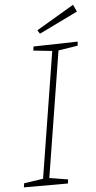

<svg xmlns="http://www.w3.org/2000/svg" viewBox="-59 -912 474 947"><g transform="rotate(-5 178.0 -438.0)"><path d="M347 -693 345 -673 249 -658 149 -35 241 -20 238 0H20L23 -20L118 -34L218 -658L125 -668L128 -688ZM356 -841 165 -748 154 -766 340 -876Z"/></g></svg>

Font: Bitter Pro ExtraLight
Style: Italic
Weight: 275
Italic angle: -9°
Designer: Sol Matas, and Bitter project Authors
Foundry: Sol Matas
Version: Version 1.010